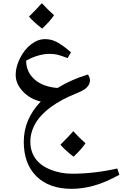

<svg xmlns="http://www.w3.org/2000/svg" viewBox="-20 -866 782 1226"><path d="M438 339.8Q293.9 339.8 212.9 260Q131.8 180.2 131.8 39.1Q131.8 -104.5 240.2 -217.8Q172.9 -232.9 126.5 -281.7Q80.1 -330.6 80.1 -388.2Q80.1 -439.9 108.4 -495.6Q136.7 -551.3 179.4 -583.7Q222.2 -616.2 268.1 -616.2Q308.1 -616.2 344.2 -596.9Q380.4 -577.6 433.1 -532.2L412.1 -495.1Q365.2 -512.7 344.5 -517.3Q323.7 -522 297.9 -522Q226.1 -522 147 -479Q147 -406.7 200.4 -359.1Q253.9 -311.5 347.2 -304.2Q435.5 -358.4 541 -390.1Q554.2 -373.5 554.2 -353Q554.2 -334.5 544.9 -320.6Q535.6 -306.6 520.3 -295.9Q504.9 -285.2 463.9 -268.1Q371.6 -231.4 304.9 -182.6Q238.3 -133.8 206.1 -77.6Q173.8 -21.5 173.8 39.1Q173.8 100.1 205.6 145.5Q237.3 190.9 301.8 217Q366.2 243.2 440.9 243.2Q581.1 243.2 729 210L742.2 250Q652.3 299.3 579.1 319.6Q505.9 339.8 438 339.8ZM525.9 48.8Q501 86.4 449.7 134.8Q397.5 94.2 365.7 58.1Q418 6.8 447.8 -28.3Q488.3 16.1 525.9 48.8ZM325.2 -769Q300.3 -731.4 249 -683.1Q196.8 -723.6 165 -759.8Q214.8 -808.6 247.1 -845.7Q285.6 -803.7 325.2 -769Z"/></svg>

Font: Sahl Naskh
Style: Regular
Weight: 400
Designer: Pascal Zoghbi
Version: Version 1.001